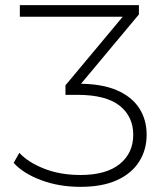

<svg xmlns="http://www.w3.org/2000/svg" viewBox="-20 -720 649 745"><path d="M292 5Q209 5 139.5 -21Q70 -47 33 -88L55 -127Q89 -90 151.5 -65.5Q214 -41 292 -41Q392 -41 444.5 -83.5Q497 -126 497 -197Q497 -268 444 -310Q391 -352 280 -352H234V-389L472 -674L477 -655H57V-700H519V-664L281 -379L263 -395H286Q375 -395 433 -370Q491 -345 520 -300.5Q549 -256 549 -197Q549 -139 520 -93Q491 -47 434 -21Q377 5 292 5Z"/></svg>

Font: MOST Montserrat Light
Style: Regular
Weight: 300
Designer: Julieta Ulanovsky
Foundry: Julieta Ulanovsky
Version: Version 8.000;March 11, 2024;FontCreator 15.0.0.2926 64-bit